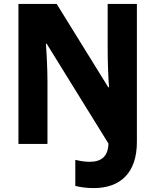

<svg xmlns="http://www.w3.org/2000/svg" viewBox="-20 -734 792 979"><path d="M458 225C595 225 678 146 678 -10V-714H529V-480C529 -421 532 -339 536 -289H532L269 -714H74V0H222V-319C222 -381 218 -460 214 -511H218L533 -2C531 62 499 91 437 91C408 91 385 86 364 81V214C388 220 419 225 458 225Z"/></svg>

Font: Noto Sans Lao Looped SemiCondensed ExtraBold
Style: Regular
Weight: 800
Width: 4
Designer: Mark Frömberg, Ben Mitchell
Foundry: The Fontpad Ltd
Version: Version 1.002